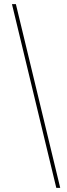

<svg xmlns="http://www.w3.org/2000/svg" viewBox="-20 -760 324 931"><path d="M253 151 38 -740H57L272 151Z"/></svg>

Font: IBM Plex Sans Cond Thin
Style: Regular
Weight: 100
Width: 3
Designer: Mike Abbink, Paul van der Laan, Pieter van Rosmalen
Foundry: Bold Monday
Version: Version 1.3